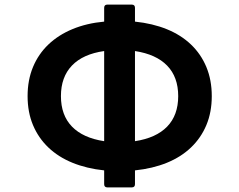

<svg xmlns="http://www.w3.org/2000/svg" viewBox="-20 -808 1040 835"><path d="M447 7Q433 7 433 -7V-67Q357 -75 295.5 -100Q234 -125 190.5 -166.5Q147 -208 123.5 -264Q100 -320 100 -390Q100 -460 123.5 -516.5Q147 -573 190.5 -614.5Q234 -656 295.5 -681.5Q357 -707 433 -714V-774Q433 -788 447 -788H553Q567 -788 567 -774V-714Q644 -706 705.5 -681Q767 -656 810.5 -614.5Q854 -573 877.5 -516.5Q901 -460 901 -390Q901 -320 877.5 -264Q854 -208 810.5 -166.5Q767 -125 705.5 -100Q644 -75 567 -67V-7Q567 7 553 7ZM433 -586Q341 -573 293 -523Q245 -473 245 -390Q245 -307 293 -257.5Q341 -208 433 -194ZM567 -194Q659 -208 707 -257.5Q755 -307 755 -390Q755 -473 707 -522.5Q659 -572 567 -586Z"/></svg>

Font: LINE Seed JP_TTF Bold
Style: Regular
Weight: 700
Designer: LINE & Fontrix & Fontworks
Version: Version 1.009